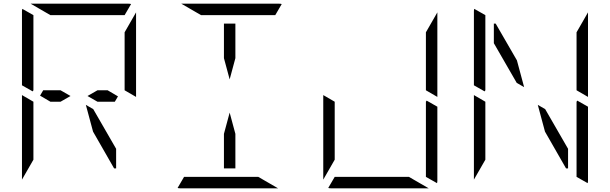

<svg xmlns="http://www.w3.org/2000/svg" viewBox="-20 -1020 3304 1040"><path d="M99 -558V-959Q99 -968 101 -972L161 -938V-928V-892V-866V-735V-548V-531L157 -525ZM161 -265V-155L99 -47V-500V-505L161 -469V-452ZM253 -469 197 -502 214 -531H308L362 -500L308 -469ZM253 -938 146 -1000H408H676Q686 -1000 690 -998L655 -938H625H439H377ZM717 -953V-500V-495L655 -531V-550V-735V-845ZM508 -531H563L619 -498L602 -469H508L454 -500ZM485 -429 609 -214V-108H598L484 -307L445 -452Z M1255 -295V-108H1193V-295L1224 -410ZM1069 -938 962 -1000H1224H1492Q1502 -1000 1506 -998L1471 -938H1441H1255H1193ZM1379 -62 1486 0H1224H956Q946 0 942 -2L977 -62H1007H1193H1255ZM1193 -705V-892H1255V-705L1224 -590Z M2291 -475 2349 -442V-41Q2349 -32 2347 -28L2287 -62V-70V-82V-108V-134V-265V-450V-469ZM1793 -265V-155L1731 -47V-500V-505L1793 -469V-452ZM2195 -62 2302 0H2040H1772Q1762 0 1758 -2L1793 -62H1823H2009H2071ZM2349 -953V-500V-495L2287 -531V-550V-735V-845Z M2547 -558V-959Q2547 -968 2549 -972L2609 -938V-928V-892V-866V-735V-548V-531L2605 -525ZM3107 -475 3165 -442V-41Q3165 -32 3163 -28L3103 -62V-70V-82V-108V-134V-265V-450V-469ZM2609 -265V-155L2547 -47V-500V-505L2609 -469V-452ZM2779 -571 2655 -786V-892H2665L2780 -693L2819 -548ZM3165 -953V-500V-495L3103 -531V-550V-735V-845ZM2933 -429 3057 -214V-108H3046L2932 -307L2893 -452Z"/></svg>

Font: DSEG14 Modern Mini
Style: Light
Weight: 300
Designer: Keshikan(Twitter:@keshinomi_88pro)
Version: Version 0.46